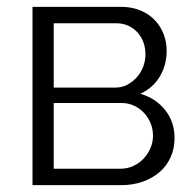

<svg xmlns="http://www.w3.org/2000/svg" viewBox="-20 -541 573 561"><path d="M75 0V-521H334Q366 -521 391.5 -510Q417 -499 433.5 -481Q450 -463 458.5 -440Q467 -417 467 -393Q467 -351 447 -317.5Q427 -284 390 -267Q435 -254 462.5 -219.5Q490 -185 490 -138Q490 -107 478.5 -81.5Q467 -56 446 -38Q425 -20 396.5 -10Q368 0 333 0ZM137 -48H332Q352 -48 369.5 -56Q387 -64 399.5 -77.5Q412 -91 419.5 -108Q427 -125 427 -144Q427 -164 420 -181Q413 -198 401 -211Q389 -224 372 -232Q355 -240 336 -240H137ZM137 -285H316Q336 -285 352 -293.5Q368 -302 380 -315.5Q392 -329 398.5 -346.5Q405 -364 405 -382Q405 -401 399 -417.5Q393 -434 381.5 -446.5Q370 -459 354.5 -466Q339 -473 320 -473H137Z"/></svg>

Font: Rising Sun Light
Style: Regular
Weight: 300
Designer: Matt McInerney, Pablo Impallari, Rodrigo Fuenzalida (Raleway font), Stephen Hutchings (Greek), Cristiano Sobral (main ch
Foundry: The Rising Sun Project Authors
Version: Version 4.327; ttfautohint (v1.8.4.7-5d5b-dirty)